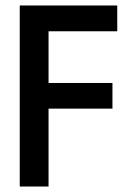

<svg xmlns="http://www.w3.org/2000/svg" viewBox="-20 -680 502 700"><path d="M52 -660H407.5V-566H157V-377.5H390V-284H157V0H52Z"/></svg>

Font: League Spartan Thin Medium
Style: Regular
Weight: 500
Version: Version 2.002